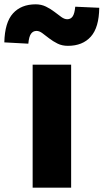

<svg xmlns="http://www.w3.org/2000/svg" viewBox="-79 -868 479 888"><path d="M72 0V-569H250V0ZM235 -656Q208 -656 187 -666.5Q166 -677 148.5 -690.5Q131 -704 117 -714.5Q103 -725 90 -725Q74 -725 64.5 -712Q55 -699 52 -666L-59 -672Q-57 -764 -19 -806Q19 -848 86 -848Q112 -848 133.5 -837.5Q155 -827 172.5 -813.5Q190 -800 204.5 -789.5Q219 -779 232 -779Q248 -779 257 -792Q266 -805 269 -837L380 -832Q379 -741 341 -698.5Q303 -656 235 -656Z"/></svg>

Font: Source Han Sans TC Heavy
Style: Regular
Weight: 900
Designer: Ryoko NISHIZUKA Ë•øÂ°öÊ∂ºÂ≠ê (kana, bopomofo & ideographs); Paul D. Hunt (Latin, Greek & Cyrillic); Sandoll Communicatio
Foundry: Adobe
Version: Version 2.004;hotconv 1.0.118;makeotfexe 2.5.65603